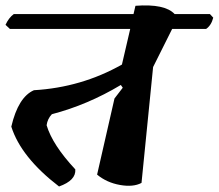

<svg xmlns="http://www.w3.org/2000/svg" viewBox="-30 -674 793 696"><path d="M731 -623 743 -610Q736 -582 717 -569H594L525 -431L483 -11Q453 5 405 -3.5Q357 -12 322 -41L385 -317L415 -356L408 -366Q288 -294 158 -260Q142 -243 139 -220Q160 -149 243 -60Q246 -20 184 2Q46 -104 11 -215Q36 -322 93 -347Q265 -357 412 -440L442 -569H6L-10 -584Q2 -610 20 -623H454L461 -653Q568 -661 603 -623Z"/></svg>

Font: Tillana SemiBold
Style: Regular
Weight: 600
Designer: Lipi Raval (Devanagari, Latin), Jonny Pinhorn (Latin)
Foundry: Indian Type Foundry
Version: Version 2.003;PS 1.0;hotconv 1.0.79;makeotf.lib2.5.61930; tt